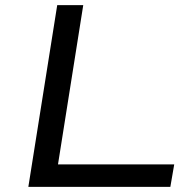

<svg xmlns="http://www.w3.org/2000/svg" viewBox="-20 -725 755 745"><path d="M90 0 202 -705H303L205 -87H656L641 0Z"/></svg>

Font: Nunito Sans 7pt Expanded
Style: Italic
Weight: 400
Width: 7
Italic angle: -9°
Designer: Vernon Adams
Foundry: Vernon Adams
Version: Version 3.101;gftools[0.9.27]